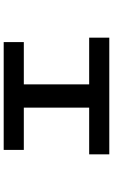

<svg xmlns="http://www.w3.org/2000/svg" viewBox="194 -800 612 1040"><g transform="rotate(-90 500.0 -280.0)"><path d="M208 -566H792V-457H563V-103H816V6H184V-103H437V-457H208Z"/></g></svg>

Font: M PLUS 1p
Style: Bold
Weight: 700
Version: Version 1.062